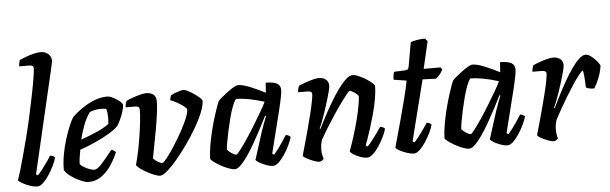

<svg xmlns="http://www.w3.org/2000/svg" viewBox="-50 -975 3656 1150"><g transform="rotate(-5 1778.0 -400.0)"><path d="M134 0Q113 0 88.5 -8.5Q64 -17 44.5 -28Q25 -39 20 -46Q26 -62 38 -102.5Q50 -143 64 -195Q78 -247 91 -297Q106 -355 120.5 -420.5Q135 -486 147 -546Q159 -606 166 -649.5Q173 -693 173 -708Q173 -726 148 -726H87Q87 -736 89.5 -747Q92 -758 94 -764Q109 -771 132.5 -779.5Q156 -788 180 -794Q204 -800 222 -800Q250 -800 268 -783.5Q286 -767 286 -743Q286 -741 282 -721.5Q278 -702 273 -681L131 -73L141 -66Q152 -76 167.5 -96Q183 -116 198.5 -138Q214 -160 224 -177Q233 -177 242 -172.5Q251 -168 253 -163Q248 -142 234.5 -114.5Q221 -87 203.5 -60.5Q186 -34 168 -17Q150 0 134 0Z M439 0Q424 0 395.5 -12Q367 -24 339 -43.5Q311 -63 299 -84Q299 -129 307.5 -176.5Q316 -224 329.5 -267Q343 -310 357 -343.5Q371 -377 382 -394Q392 -405 413.5 -422.5Q435 -440 464 -458Q493 -476 527 -488Q561 -500 596 -500Q611 -500 632.5 -489Q654 -478 670 -464Q686 -450 687 -441Q683 -409 668.5 -373.5Q654 -338 640 -318Q622 -299 584 -276.5Q546 -254 499.5 -233Q453 -212 408 -197Q402 -164 399.5 -145.5Q397 -127 397 -112Q403 -102 419 -92.5Q435 -83 453 -76.5Q471 -70 482 -70Q499 -70 525.5 -99Q552 -128 592 -179Q601 -179 609 -173.5Q617 -168 619 -163Q606 -130 582 -92Q558 -54 522.5 -27Q487 0 439 0ZM419 -257Q471 -275 516 -295Q561 -315 589 -336Q591 -356 591 -374Q591 -388 589.5 -402Q588 -416 584 -427Q570 -430 551 -430Q518 -430 485 -417Q461 -384 445 -341Q429 -298 419 -257Z M872 0Q857 0 828.5 -12Q800 -24 772.5 -41.5Q745 -59 732 -76Q742 -111 751.5 -156Q761 -201 768 -247.5Q775 -294 779.5 -335Q784 -376 784 -402Q784 -418 776.5 -422Q769 -426 754 -426H701Q701 -436 703.5 -446.5Q706 -457 709 -464Q723 -471 746.5 -479.5Q770 -488 793.5 -494Q817 -500 830 -500Q858 -500 874 -486.5Q890 -473 890 -447Q890 -415 883.5 -368Q877 -321 868 -270.5Q859 -220 850 -176Q841 -132 837 -106Q849 -94 865.5 -84.5Q882 -75 892 -75Q901 -78 921.5 -104.5Q942 -131 966.5 -169Q991 -207 1014 -248.5Q1037 -290 1052 -325.5Q1067 -361 1067 -381Q1067 -388 1049.5 -401.5Q1032 -415 1009.5 -427.5Q987 -440 971 -445Q971 -451 973.5 -461Q976 -471 978 -474Q986 -479 1001 -485Q1016 -491 1031.5 -495.5Q1047 -500 1055 -500Q1063 -500 1081 -491Q1099 -482 1117.5 -469Q1136 -456 1149.5 -444Q1163 -432 1163 -425Q1163 -397 1146 -355Q1129 -313 1101 -265Q1073 -217 1039.5 -170Q1006 -123 973.5 -84.5Q941 -46 914 -23Q887 0 872 0Z M1321 0Q1305 0 1281.5 -9Q1258 -18 1235 -31Q1212 -44 1196 -56.5Q1180 -69 1178 -75Q1179 -112 1186.5 -156Q1194 -200 1205 -244Q1216 -288 1227.5 -325Q1239 -362 1248 -386.5Q1257 -411 1260 -415Q1265 -422 1281 -435.5Q1297 -449 1317 -464Q1337 -479 1355 -489.5Q1373 -500 1383 -500Q1411 -500 1456 -481.5Q1501 -463 1545 -440L1549 -500Q1597 -500 1617.5 -487.5Q1638 -475 1638 -449Q1638 -423 1614 -324.5Q1590 -226 1551 -73L1562 -66Q1572 -77 1586.5 -96Q1601 -115 1615.5 -137Q1630 -159 1641 -177Q1650 -177 1658.5 -172.5Q1667 -168 1670 -163Q1664 -142 1651 -114.5Q1638 -87 1620.5 -60.5Q1603 -34 1585 -17Q1567 0 1551 0Q1532 0 1509 -8.5Q1486 -17 1468.5 -27.5Q1451 -38 1448 -45L1501 -212Q1511 -240 1518.5 -261Q1526 -282 1534 -301L1529 -304Q1512 -270 1490.5 -229Q1469 -188 1446 -147.5Q1423 -107 1400 -73.5Q1377 -40 1356.5 -20Q1336 0 1321 0ZM1337 -86Q1342 -86 1360.5 -110Q1379 -134 1404 -171Q1429 -208 1454.5 -250Q1480 -292 1501.5 -328.5Q1523 -365 1533 -387Q1482 -403 1440 -410.5Q1398 -418 1364 -419Q1353 -407 1341.5 -377Q1330 -347 1320 -308.5Q1310 -270 1301.5 -231Q1293 -192 1288 -162Q1283 -132 1283 -120Q1293 -108 1310.5 -97Q1328 -86 1337 -86Z M1831 0Q1818 0 1795 -8.5Q1772 -17 1753 -27.5Q1734 -38 1732 -45Q1738 -66 1749 -105Q1760 -144 1773 -191.5Q1786 -239 1798 -288Q1808 -327 1814.5 -362Q1821 -397 1821 -406Q1821 -418 1813.5 -422Q1806 -426 1791 -426H1738Q1738 -436 1740.5 -446.5Q1743 -457 1746 -464Q1761 -471 1784.5 -479.5Q1808 -488 1831 -494Q1854 -500 1867 -500Q1895 -500 1911 -486.5Q1927 -473 1927 -449Q1927 -439 1920.5 -413.5Q1914 -388 1904 -355.5Q1894 -323 1883 -290.5Q1872 -258 1862 -233Q1852 -208 1847 -199L1851 -195Q1868 -229 1889.5 -269.5Q1911 -310 1935 -350.5Q1959 -391 1983.5 -425Q2008 -459 2030.5 -479.5Q2053 -500 2071 -500Q2086 -500 2107 -491Q2128 -482 2149 -469Q2170 -456 2184.5 -443.5Q2199 -431 2200 -425Q2200 -388 2192 -343Q2184 -298 2171.5 -253Q2159 -208 2146.5 -169Q2134 -130 2124.5 -104Q2115 -78 2113 -73L2125 -66Q2135 -76 2150.5 -96Q2166 -116 2182 -138Q2198 -160 2209 -177Q2218 -177 2226.5 -172Q2235 -167 2237 -163Q2232 -142 2218.5 -114.5Q2205 -87 2187.5 -60.5Q2170 -34 2151 -17Q2132 0 2117 0Q2096 0 2073.5 -8.5Q2051 -17 2034 -28Q2017 -39 2015 -47Q2020 -60 2032 -95Q2044 -130 2058 -178Q2072 -226 2083.5 -277Q2095 -328 2098 -371Q2089 -385 2071.5 -396Q2054 -407 2046 -407Q2041 -407 2025 -387Q2009 -367 1986 -335Q1963 -303 1938.5 -265.5Q1914 -228 1892 -192.5Q1870 -157 1855 -130Q1846 -101 1846 -70Q1846 -56 1848.5 -42.5Q1851 -29 1855 -15Q1852 -11 1845.5 -6.5Q1839 -2 1831 0Z M2398 0Q2378 0 2353.5 -8.5Q2329 -17 2310 -27.5Q2291 -38 2289 -45Q2311 -123 2331.5 -198Q2352 -273 2368 -336Q2384 -399 2391 -439L2314 -451Q2314 -466 2316 -479Q2318 -492 2321 -498L2388 -501Q2400 -502 2404.5 -506.5Q2409 -511 2411 -524L2436 -666Q2449 -672 2474 -676Q2499 -680 2523 -680L2537 -663L2499 -500H2600L2610 -487Q2603 -472 2590.5 -457Q2578 -442 2567 -435L2487 -438L2395 -73L2406 -66Q2416 -76 2431.5 -96Q2447 -116 2462.5 -138Q2478 -160 2489 -177Q2498 -177 2506.5 -172Q2515 -167 2517 -163Q2512 -142 2498.5 -114.5Q2485 -87 2467.5 -60.5Q2450 -34 2431.5 -17Q2413 0 2398 0Z M2730 0Q2714 0 2690.5 -9Q2667 -18 2644 -31Q2621 -44 2605 -56.5Q2589 -69 2587 -75Q2588 -112 2595.5 -156Q2603 -200 2614 -244Q2625 -288 2636.5 -325Q2648 -362 2657 -386.5Q2666 -411 2669 -415Q2674 -422 2690 -435.5Q2706 -449 2726 -464Q2746 -479 2764 -489.5Q2782 -500 2792 -500Q2820 -500 2865 -481.5Q2910 -463 2954 -440L2958 -500Q3006 -500 3026.5 -487.5Q3047 -475 3047 -449Q3047 -423 3023 -324.5Q2999 -226 2960 -73L2971 -66Q2981 -77 2995.5 -96Q3010 -115 3024.5 -137Q3039 -159 3050 -177Q3059 -177 3067.5 -172.5Q3076 -168 3079 -163Q3073 -142 3060 -114.5Q3047 -87 3029.5 -60.5Q3012 -34 2994 -17Q2976 0 2960 0Q2941 0 2918 -8.5Q2895 -17 2877.5 -27.5Q2860 -38 2857 -45L2910 -212Q2920 -240 2927.5 -261Q2935 -282 2943 -301L2938 -304Q2921 -270 2899.5 -229Q2878 -188 2855 -147.5Q2832 -107 2809 -73.5Q2786 -40 2765.5 -20Q2745 0 2730 0ZM2746 -86Q2751 -86 2769.5 -110Q2788 -134 2813 -171Q2838 -208 2863.5 -250Q2889 -292 2910.5 -328.5Q2932 -365 2942 -387Q2891 -403 2849 -410.5Q2807 -418 2773 -419Q2762 -407 2750.5 -377Q2739 -347 2729 -308.5Q2719 -270 2710.5 -231Q2702 -192 2697 -162Q2692 -132 2692 -120Q2702 -108 2719.5 -97Q2737 -86 2746 -86Z M3240 0Q3227 0 3204 -8.5Q3181 -17 3162 -27.5Q3143 -38 3141 -45Q3147 -66 3158 -105Q3169 -144 3182 -191.5Q3195 -239 3207 -288Q3217 -327 3223.5 -362Q3230 -397 3230 -406Q3230 -418 3222.5 -422Q3215 -426 3200 -426H3147Q3147 -436 3149.5 -446.5Q3152 -457 3155 -464Q3169 -471 3192.5 -479.5Q3216 -488 3239.5 -494Q3263 -500 3276 -500Q3304 -500 3320 -486.5Q3336 -473 3336 -449Q3336 -439 3329.5 -413.5Q3323 -388 3313 -355.5Q3303 -323 3292 -290.5Q3281 -258 3271 -233Q3261 -208 3256 -199L3260 -196Q3276 -230 3297 -271Q3318 -312 3341 -352.5Q3364 -393 3387.5 -426.5Q3411 -460 3432.5 -480Q3454 -500 3472 -500Q3488 -500 3507 -485Q3526 -470 3540 -452.5Q3554 -435 3556 -426Q3550 -387 3536 -352.5Q3522 -318 3507 -294Q3488 -294 3475 -297.5Q3462 -301 3457 -305Q3457 -319 3456 -339.5Q3455 -360 3453 -378.5Q3451 -397 3448 -407Q3442 -406 3425.5 -386Q3409 -366 3387.5 -333.5Q3366 -301 3343 -263.5Q3320 -226 3299.5 -189.5Q3279 -153 3265 -126Q3256 -98 3256 -68Q3256 -54 3258 -40.5Q3260 -27 3264 -15Q3261 -11 3254.5 -6.5Q3248 -2 3240 0Z"/></g></svg>

Font: Texturina SemiBold
Style: Italic
Weight: 600
Italic angle: -11°
Designer: Guillermo Torres Carreño
Foundry: Omnibus-Type
Version: Version 1.002; ttfautohint (v1.8.3)